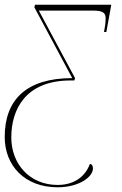

<svg xmlns="http://www.w3.org/2000/svg" viewBox="-31 -556 520 816"><path d="M214 240C303 240 364 197 364 160C364 148 359 141 351 141C328 202 276 230 214 230C95 230 17 141 17 28C17 -89 76 -214 269 -214H285L288 -224L134 -511H359C395 -511 418 -508 418 -479C418 -459 415 -440 411 -420H421L442 -536H118L115 -525L276 -224C80 -224 -11 -131 -11 26C-11 148 74 240 214 240Z"/></svg>

Font: Noto Serif Display Thin
Style: Italic
Weight: 100
Italic angle: -12°
Designer: Monotype Design Team
Foundry: Monotype Imaging Inc.
Version: Version 2.009